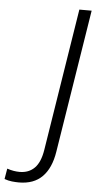

<svg xmlns="http://www.w3.org/2000/svg" viewBox="-128 -742 502 964"><g transform="rotate(5 123.0 -259.5)"><path d="M5 186Q-11 186 -30 184Q-49 182 -68 175L-59 122Q-41 128 -25.5 130.5Q-10 133 4 133Q50 133 79 104Q108 75 118 12L232 -705H294L179 16Q166 99 123 142.5Q80 186 5 186Z"/></g></svg>

Font: Mulish Light
Style: Italic
Weight: 300
Italic angle: -9°
Designer: Vernon Adams
Foundry: Vernon Adams
Version: Version 3.603; ttfautohint (v1.8.3)